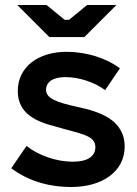

<svg xmlns="http://www.w3.org/2000/svg" viewBox="-20 -737 549 767"><path d="M177 -589H317L445 -717H328L256 -658H238L166 -717H49ZM265 10C390 10 478 -53 478 -151C478 -259 378 -291 289 -310C206 -328 164 -344 164 -378C164 -409 190 -429 242 -429C296 -429 359 -408 400 -377L459 -464C403 -506 324 -530 246 -530C133 -530 51 -470 51 -373C51 -283 125 -251 200 -232C301 -202 361 -198 361 -149C361 -112 329 -91 271 -91C207 -91 135 -115 86 -154L25 -65C91 -15 173 10 265 10Z"/></svg>

Font: Fixel Display SemiBold
Style: Regular
Weight: 600
Designer: AlfaBravo + MacPaw
Foundry: Kyrylo Tkachov, Marchela Mozhyna, Serhii Makarenko, Maria Weinstein, Zakhar Kryvoshyya
Version: Version 1.211